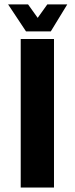

<svg xmlns="http://www.w3.org/2000/svg" viewBox="-20 -842 335 862"><path d="M73 0V-667H222.4V0ZM96.8 -701 16.4 -822.2H106L149.2 -761.8L192.4 -822.2H282L208 -701Z"/></svg>

Font: Maven Pro VF Beta
Style: Regular
Weight: 400
Designer: Joe Prince
Foundry: Joe Prince
Version: Version 2.002